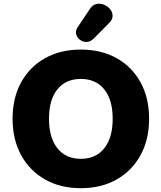

<svg xmlns="http://www.w3.org/2000/svg" viewBox="-20 -976 847 1007"><path d="M404 11Q297 11 216.5 -34.5Q136 -80 91 -162Q46 -244 46 -353Q46 -463 91 -544.5Q136 -626 216.5 -671Q297 -716 404 -716Q511 -716 591.5 -671Q672 -626 717 -544.5Q762 -463 762 -353Q762 -244 717 -162Q672 -80 591.5 -34.5Q511 11 404 11ZM404 -143Q483 -143 527 -198.5Q571 -254 571 -353Q571 -452 527 -507Q483 -562 404 -562Q325 -562 281 -507.5Q237 -453 237 -353Q237 -254 281 -198.5Q325 -143 404 -143ZM471 -773Q453 -756 433.5 -756Q414 -756 399 -767.5Q384 -779 379.5 -797Q375 -815 387 -833L452 -930Q466 -951 486 -955Q506 -959 525 -951.5Q544 -944 557 -928.5Q570 -913 570.5 -894Q571 -875 554 -857Z"/></svg>

Font: Chiron GoRound TC H
Style: Regular
Weight: 900
Designer: Ryoko NISHIZUKA 西塚涼子 (kana, bopomofo & ideographs); Paul D. Hunt (Latin, Greek & Cyrillic); Sandoll Communications 산돌커뮤니
Foundry: Adobe
Version: Version 1.000;hotconv 1.1.1;makeotfexe 2.6.0